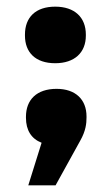

<svg xmlns="http://www.w3.org/2000/svg" viewBox="-20 -428 334 577"><path d="M58 -77V-74C58 -37 74 -11 105 1L65 129H147L221 -5C238 -35 240 -57 240 -75V-78C240 -129 207 -161 150 -161C90 -161 58 -128 58 -77ZM55 -321C55 -271 86 -238 146 -238C204 -238 238 -270 238 -321V-324C238 -376 204 -408 146 -408C87 -408 55 -376 55 -324Z"/></svg>

Font: LT Wave Alt Black
Style: Regular
Weight: 900
Designer: Daniel Lyons
Version: Version 2.5 (Glyphs App)